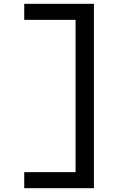

<svg xmlns="http://www.w3.org/2000/svg" viewBox="-20 -843 640 1006"><path d="M107 143V59H376V-739H107V-823H472V143Z"/></svg>

Font: Iosevka SS04 Medium Extended
Style: Regular
Weight: 500
Width: 7
Monospace: yes
Designer: Belleve Invis
Foundry: Belleve Invis
Version: Version 19.0.0; ttfautohint (v1.8.4)